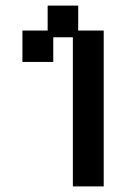

<svg xmlns="http://www.w3.org/2000/svg" viewBox="-20 -653 451 685"><path d="M240 12V-520H170V-432H60V-544H150V-633H259V-544H350V12Z"/></svg>

Font: Pixelify Sans Medium
Style: Regular
Weight: 500
Designer: Stefie Justprince
Foundry: Typecalism Foundryline
Version: Version 1.000;February 13, 2025;FontCreator 15.0.0.3015 64-b